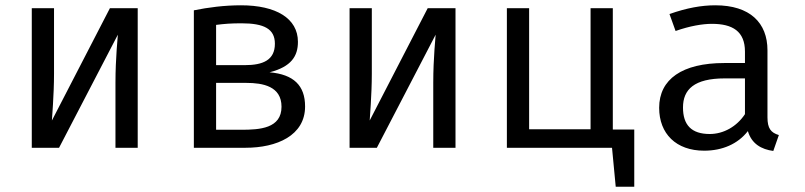

<svg xmlns="http://www.w3.org/2000/svg" viewBox="-20 -558 3040 725"><path d="M500 -527H395L176 -103C176 -110 184 -198 184 -280V-527H100V0H203L425 -427C425 -420 416 -340 416 -246V0H500Z M998 -285C1080 -306 1105 -346 1105 -400C1105 -489 1022 -538 890 -538C827 -538 766 -530 712 -519V0H907C1025 0 1132 -46 1132 -156C1132 -235 1089 -277 998 -285ZM892 -470C977 -470 1018 -449 1018 -393C1018 -331 973 -312 904 -312H796V-464C827 -468 852 -470 892 -470ZM891 -68H796V-245H910C973 -245 1043 -232 1043 -155C1043 -73 961 -68 891 -68Z M1700 -527H1595L1376 -103C1376 -110 1384 -198 1384 -280V-527H1300V0H1403L1625 -427C1625 -420 1616 -340 1616 -246V0H1700Z M2294 -69V-527H2210V-70H1978V-527H1894V0H2291L2305 147H2375V-69Z M2878 -115V-368C2878 -472 2812 -538 2681 -538C2629 -538 2573 -528 2508 -505L2531 -441C2585 -460 2633 -468 2668 -468C2746 -468 2793 -440 2793 -363V-320H2715C2556 -320 2469 -259 2469 -151C2469 -53 2533 11 2639 11C2707 11 2766 -14 2804 -63C2818 -15 2855 6 2900 12L2921 -48C2891 -57 2878 -73 2878 -115ZM2660 -52C2591 -52 2559 -86 2559 -152C2559 -220 2601 -262 2717 -262H2793V-127C2762 -80 2712 -52 2660 -52Z"/></svg>

Font: FiraMono Nerd Font
Style: Regular
Weight: 400
Designer: Carrois Corporate & Edenspiekermann AG
Foundry: Carrois Corporate GbR & Edenspiekermann AG
Version: Version 003.206;Nerd Fonts 3.3.0